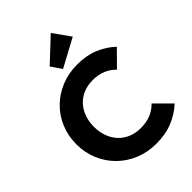

<svg xmlns="http://www.w3.org/2000/svg" viewBox="-279 -1109 1247 1247"><g transform="rotate(-45 344.5 -486.0)"><path d="M403 11Q324 11 256.5 -16.5Q189 -44 138.5 -94Q88 -144 60 -210.5Q32 -277 32 -354Q32 -431 60 -497.5Q88 -564 138 -613Q188 -662 255.5 -689.5Q323 -717 402 -717Q486 -717 551.5 -690Q617 -663 666 -616L561 -510Q533 -540 493.5 -557Q454 -574 402 -574Q356 -574 317.5 -558.5Q279 -543 251.5 -514Q224 -485 208.5 -444Q193 -403 193 -354Q193 -304 208.5 -263Q224 -222 251.5 -193Q279 -164 317.5 -148Q356 -132 402 -132Q456 -132 496 -149Q536 -166 565 -196L671 -90Q620 -43 554.5 -16Q489 11 403 11ZM317 -761 267 -834 426 -983 510 -865Z"/></g></svg>

Font: Outfit Thin
Style: Bold
Weight: 700
Version: Version 1.100;gftools[0.9.27]